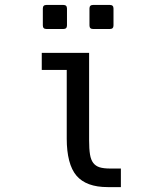

<svg xmlns="http://www.w3.org/2000/svg" viewBox="-20 -764 642 788"><path d="M254.9 -659.7V-729Q254.9 -743.7 240.2 -743.7H170.4Q155.8 -743.7 155.8 -729V-659.7Q155.8 -645 170.4 -645H240.2Q254.9 -645 254.9 -659.7ZM445.8 -659.7V-729Q445.8 -743.7 431.2 -743.7H361.8Q347.2 -743.7 347.2 -729V-659.7Q347.2 -645 361.8 -645H431.2Q445.8 -645 445.8 -659.7ZM476.1 -72.3H432.6Q405.3 -72.3 388.9 -77.4Q372.6 -82.5 362.8 -95.2Q353 -107.9 349.4 -130.1Q345.7 -152.3 345.7 -189V-546.9H151.4V-477.1H253.9V-194.3Q253.9 -143.6 263.9 -105Q273.9 -66.4 293.9 -43Q334 3.9 421.9 3.9H476.1Z"/></svg>

Font: Hack Dev
Style: Regular
Weight: 400
Designer: Christopher Simpkins
Foundry: Christopher Simpkins
Version: Version 2.0315